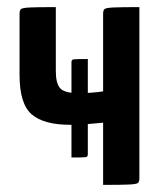

<svg xmlns="http://www.w3.org/2000/svg" viewBox="-20 -520 449 540"><path d="M270 0V-175Q250 -173 226.5 -171Q203 -169 178 -169Q103 -169 69 -198.5Q35 -228 35 -309V-481Q35 -491 39 -494.5Q43 -498 64.5 -499Q86 -500 137 -500V-320Q137 -285 149.5 -271.5Q162 -258 201 -258Q221 -258 239 -259.5Q257 -261 270 -263V-481Q270 -491 274 -494.5Q278 -498 299.5 -499Q321 -500 372 -500V-19Q372 -9 368 -5.5Q364 -2 343 -1Q322 0 270 0ZM181 -77V-345Q181 -352 186.5 -353Q192 -354 227 -354V-86Q227 -79 221 -78Q215 -77 181 -77Z"/></svg>

Font: Yanone Kaffeesatz SemiBold
Style: Regular
Weight: 600
Designer: Yanone (Cyrillic: Daniel Pouzeot, Huerta Tipografica, and Cyreal)
Foundry: Yanone
Version: Version 2.003